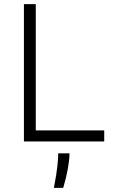

<svg xmlns="http://www.w3.org/2000/svg" viewBox="-20 -680 548 923"><path d="M95 0V-660H152V-53H481V0ZM239 223Q252 157 256 117Q260 77 260 57H314Q314 87 306.5 129.5Q299 172 284 223Z"/></svg>

Font: Bricolage Grotesque 10pt ExtraLight
Style: Regular
Weight: 200
Designer: Mathieu Triay
Foundry: Atelier Triay
Version: Version 1.000; ttfautohint (v1.8.4.7-5d5b);gftools[0.9.32]